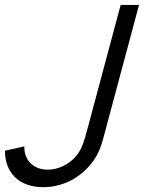

<svg xmlns="http://www.w3.org/2000/svg" viewBox="-79 -740 580 774"><path d="M94.6 14.5C165.1 14.5 234 -15 285.3 -76C323.5 -121.5 331.8 -161.5 347.8 -221.5L481.4 -720H407.4L273.8 -221.5C261.2 -174.5 252.7 -142.5 230.5 -114C197.4 -72.5 150 -56 113 -56C55.7 -56 19.1 -94.7 19.1 -145.5C19.1 -147 19.1 -148.5 19.2 -150L-59 -132.5C-59.4 -43.5 -1.9 14.5 94.6 14.5Z"/></svg>

Font: Manrope
Style: RegularItalic
Weight: 400
Italic angle: -15°
Designer: Mikhail Sharanda
Foundry: Mikhail Sharanda
Version: Version 4.502;hotconv 1.0.109;makeotfexe 2.5.65596